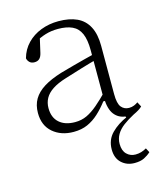

<svg xmlns="http://www.w3.org/2000/svg" viewBox="-109 -582 755 888"><g transform="rotate(-15 268.5 -137.5)"><path d="M191 13Q131 13 92 -20.5Q53 -54 53 -114Q53 -152 69.5 -180Q86 -208 119.5 -229Q153 -250 205 -266Q236 -275 266 -283Q296 -291 326.5 -299Q357 -307 386 -314V-286Q345 -275 302 -262Q259 -249 218 -236Q179 -224 154 -207.5Q129 -191 117.5 -170Q106 -149 106 -123Q106 -78 133.5 -53.5Q161 -29 209 -29Q240 -29 265.5 -41Q291 -53 318 -76Q345 -99 378 -133L381 -88H359Q336 -58 311.5 -35.5Q287 -13 258 0Q229 13 191 13ZM426 225Q389 225 364 202Q339 179 339 137Q339 91 369.5 60Q400 29 447 9L444 16Q443 13 442 10.5Q441 8 440 6Q407 2 387.5 -23Q368 -48 366 -100L364 -102V-331Q364 -382 351 -411.5Q338 -441 311 -453.5Q284 -466 243 -466Q210 -466 182.5 -457.5Q155 -449 129 -434L155 -463L136 -380Q132 -362 123 -353.5Q114 -345 99 -345Q84 -345 75.5 -353.5Q67 -362 65 -373Q76 -413 103.5 -441.5Q131 -470 170 -485Q209 -500 254 -500Q306 -500 342 -483.5Q378 -467 397 -431Q416 -395 416 -339V-108Q416 -62 430 -45Q444 -28 467 -28Q480 -28 491 -32.5Q502 -37 510 -43L522 -20Q515 -13 504.5 -6.5Q494 0 479 7Q449 23 427 39.5Q405 56 393 76.5Q381 97 381 122Q381 154 398 171Q415 188 440 188Q455 188 468 184Q481 180 493 173L504 194Q490 207 472 216Q454 225 426 225Z"/></g></svg>

Font: Source Serif 4 Light
Style: Regular
Weight: 300
Designer: Frank Grießhammer
Foundry: Adobe Systems Incorporated
Version: Version 4.004;hotconv 1.0.116;makeotfexe 2.5.65601